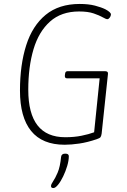

<svg xmlns="http://www.w3.org/2000/svg" viewBox="-20 -726 641 971"><path d="M307 6Q194 6 137.5 -63.5Q81 -133 81 -268Q81 -398 112.5 -497Q144 -596 211 -651Q278 -706 383 -706Q428 -706 460.5 -697.5Q493 -689 513 -679Q541 -664 541 -653Q541 -645 535 -637Q529 -629 523 -629Q516 -629 499.5 -638.5Q483 -648 454 -658Q425 -668 380 -668Q290 -668 233 -617Q176 -566 149.5 -477Q123 -388 123 -272Q123 -32 310 -32Q355 -32 392 -39.5Q429 -47 456 -57L484 -330H318Q307 -330 308 -344L309 -352Q310 -366 322 -366H511Q528 -366 526 -352L494 -50Q492 -37 488 -32Q484 -27 469 -22Q422 -6 381 0Q340 6 307 6ZM250 225Q238 225 238 215Q238 206 248.5 191Q259 176 271.5 147Q284 118 289 67Q291 51 310 51Q328 51 328 64Q328 86 320 113Q312 140 299.5 166Q287 192 273.5 208.5Q260 225 250 225Z"/></svg>

Font: Asap Semi Condensed Semi Condensed Thin
Style: Italic
Weight: 100
Width: 4
Italic angle: -6°
Designer: Pablo Cosgaya
Foundry: Omnibus-Type
Version: Version 3.001; ttfautohint (v1.8.4.7-5d5b)